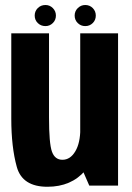

<svg xmlns="http://www.w3.org/2000/svg" viewBox="-20 -727 517 752"><path d="M329.7 0H442.4V-596.4H294.2V-81.4ZM172 -596.5H24.2V-262.5Q24.2 -150.9 45.8 -73.2Q67.4 4.5 165.7 4.5Q259.5 4.5 313.8 -59.1Q368.1 -122.7 368.1 -203.4L294.6 -224.1Q294.6 -167.1 274.9 -134.2Q255.3 -101.2 224.5 -101.2Q195 -101.2 183.5 -133Q172 -164.7 172 -267.1ZM158.1 -624.8Q174.9 -624.8 186.9 -636.7Q199 -648.5 199 -666Q199 -683.3 186.9 -695.4Q174.9 -707.4 158.1 -707.4Q140.1 -707.4 128 -695.4Q115.9 -683.3 115.9 -666Q115.9 -648.5 128 -636.7Q140.1 -624.8 158.1 -624.8ZM313.8 -624.8Q331.4 -624.8 343.3 -636.7Q355.2 -648.5 355.2 -666Q355.2 -683.3 343.3 -695.4Q331.4 -707.4 313.8 -707.4Q297 -707.4 284.7 -695.4Q272.4 -683.3 272.4 -666Q272.4 -648.5 284.5 -636.7Q296.6 -624.8 313.8 -624.8Z"/></svg>

Font: Anybody Thin Condensed
Style: Regular
Weight: 100
Width: 3
Version: Version 1.113;gftools[0.9.25]